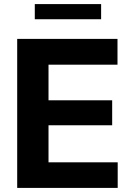

<svg xmlns="http://www.w3.org/2000/svg" viewBox="-20 -918 652 938"><path d="M64 0H555V-125H217V-306H528V-428H217V-602H554V-728H64ZM150 -824H474V-898H150Z"/></svg>

Font: Wafeq
Style: Bold
Weight: 700
Designer: Rasmus Andersson & Azza Alameddine
Foundry: Google & TypeTogether
Version: Version 3.000;FEAKit 1.0